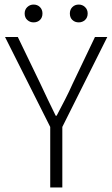

<svg xmlns="http://www.w3.org/2000/svg" viewBox="-20 -821 492 841"><path d="M200 0V-265L2 -659H58L156 -456Q173 -420 189.5 -385Q206 -350 224 -314H228Q247 -350 265 -385Q283 -420 299 -456L396 -659H450L253 -265V0ZM325 -723Q308 -723 297 -733.5Q286 -744 286 -762Q286 -779 297 -790Q308 -801 325 -801Q341 -801 352.5 -790Q364 -779 364 -762Q364 -744 352.5 -733.5Q341 -723 325 -723ZM127 -723Q111 -723 99.5 -733.5Q88 -744 88 -762Q88 -779 99.5 -790Q111 -801 127 -801Q144 -801 155 -790Q166 -779 166 -762Q166 -744 155 -733.5Q144 -723 127 -723Z"/></svg>

Font: Assistant Light
Style: Regular
Weight: 300
Designer: Hebrew By Ben Nathan, Latin by Paul Hunt
Version: Version 3.000